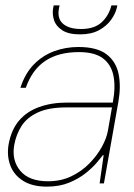

<svg xmlns="http://www.w3.org/2000/svg" viewBox="-20 -683 499 715"><path d="M154 12Q100 12 65.5 -10Q31 -32 18 -68Q5 -104 12 -145Q22 -200 51 -234Q80 -268 126 -284.5Q172 -301 230 -301H400Q411 -359 402.5 -401Q394 -443 363 -466Q332 -489 274 -489Q198 -489 149 -456.5Q100 -424 76 -356H56Q73 -409 105.5 -442.5Q138 -476 181 -492Q224 -508 272 -508Q341 -508 376.5 -481Q412 -454 421.5 -408Q431 -362 421 -305L367 0H351L366 -105H363Q357 -97 341 -78Q325 -59 299.5 -38.5Q274 -18 238 -3Q202 12 154 12ZM159 -8Q207 -8 245.5 -26.5Q284 -45 312.5 -74Q341 -103 359 -135.5Q377 -168 382 -197L397 -283H227Q161 -283 120.5 -264Q80 -245 60 -213.5Q40 -182 33 -143Q23 -86 55.5 -47Q88 -8 159 -8ZM278 -555Q235 -555 211.5 -570.5Q188 -586 181 -608.5Q174 -631 178 -653L180 -663H202Q190 -618 212.5 -596.5Q235 -575 282 -575Q331 -575 358 -599.5Q385 -624 395 -663H417L415 -654Q410 -632 393.5 -609Q377 -586 348.5 -570.5Q320 -555 278 -555Z"/></svg>

Font: DM Sans 36pt Thin
Style: Italic
Weight: 250
Italic angle: -10°
Designer: Colophon Foundry, Jonny Pinhorn
Foundry: Colophon Foundry
Version: Version 4.004;gftools[0.9.30]